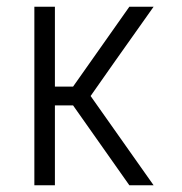

<svg xmlns="http://www.w3.org/2000/svg" viewBox="-20 -550 540 570"><path d="M82 0V-530H143V-293H197L364 -530H436L322 -369L249 -265L436 0H364L197 -237H143V0Z"/></svg>

Font: Iosevka Term Light
Style: Regular
Weight: 300
Monospace: yes
Designer: Belleve Invis
Foundry: Belleve Invis
Version: Version 9.0.1; ttfautohint (v1.8.3)